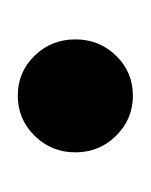

<svg xmlns="http://www.w3.org/2000/svg" viewBox="3 -477 169 215"><g transform="rotate(-90 87.5 -369.5)"><path d="M43 -415.3Q61.5 -434.1 87.9 -434.1Q114.3 -434.1 132.6 -415.3Q150.9 -396.5 150.9 -369.6Q150.9 -342.8 132.6 -324Q114.3 -305.2 87.9 -305.2Q61.5 -305.2 43 -324Q24.4 -342.8 24.4 -369.6Q24.4 -396.5 43 -415.3Z"/></g></svg>

Font: Modern Antiqua
Style: Book
Weight: 400
Designer: Wojciech Kalinowski "wmk69" (wmk69@o2.pl)
Foundry: Wojciech Kalinowski "wmk69" (wmk69@o2.pl)
Version: Version 3.1.0; 2021-05-28